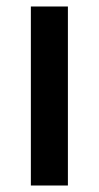

<svg xmlns="http://www.w3.org/2000/svg" viewBox="-20 -571 304 591"><path d="M189 -551V0H75V-551Z"/></svg>

Font: Poppins-tnum Medium
Style: Regular
Weight: 500
Designer: Ninad Kale (Devanagari), Jonny Pinhorn (Latin)
Foundry: Indian Type Foundry
Version: Version 4.004